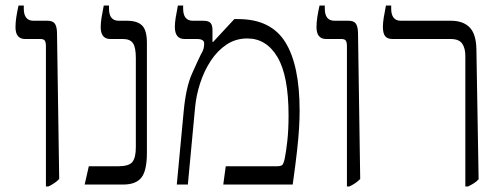

<svg xmlns="http://www.w3.org/2000/svg" viewBox="-20 -667 1810 694"><path d="M146 7V-500Q146 -514 142 -520Q138 -526 126 -526H71Q36 -526 36 -569Q36 -586 39 -605.5Q42 -625 47 -647H66V-636Q66 -592 101 -592H152Q170 -592 177.5 -582.5Q185 -573 186 -551L194 -20Q180 -5 155 7Z M286 0 301 -66H407Q446 -66 458.5 -81.5Q471 -97 471 -135V-457Q471 -496 460.5 -511Q450 -526 425 -526H379Q344 -526 344 -569Q344 -584 347 -603Q350 -622 355 -647H374V-636Q374 -592 409 -592H439Q476 -592 493.5 -575Q511 -558 511 -512V-115Q511 -50 491 -25Q471 0 426 0Z M619 0 644 -265Q652 -351 673.5 -399.5Q695 -448 706 -470Q714 -483 716 -492Q718 -501 718 -510Q718 -526 692 -526H647Q612 -526 612 -570Q612 -584 615 -603Q618 -622 623 -647H642V-636Q642 -592 677 -592H714Q734 -592 741 -584Q748 -576 748 -559V-516L750 -515L827 -598H841Q959 -598 1011 -515Q1063 -432 1063 -267Q1063 -239 1061 -204Q1059 -169 1053.5 -120Q1048 -71 1038 0H787L796 -66H979Q995 -66 1000 -70.5Q1005 -75 1009 -93Q1014 -117 1018.5 -157Q1023 -197 1023 -250Q1023 -393 983 -460.5Q943 -528 874 -528Q832 -528 799 -506Q766 -484 742 -447.5Q718 -411 703.5 -366.5Q689 -322 685 -277L659 0Z M1234 7V-500Q1234 -514 1230 -520Q1226 -526 1214 -526H1159Q1124 -526 1124 -569Q1124 -586 1127 -605.5Q1130 -625 1135 -647H1154V-636Q1154 -592 1189 -592H1240Q1258 -592 1265.5 -582.5Q1273 -573 1274 -551L1282 -20Q1268 -5 1243 7Z M1662 7V-465Q1662 -493 1650.5 -509.5Q1639 -526 1609 -526H1399Q1380 -526 1372 -536.5Q1364 -547 1364 -570Q1364 -584 1367 -603Q1370 -622 1375 -647H1394V-636Q1394 -592 1429 -592H1610Q1654 -592 1677.5 -568Q1701 -544 1702 -489L1710 -19Q1703 -11 1693.5 -5Q1684 1 1672 7Z"/></svg>

Font: Noto Serif Hebrew SemiCondensed Light
Style: Regular
Weight: 300
Width: 4
Designer: Monotype Design Team
Foundry: Monotype Imaging Inc.
Version: Version 2.004; ttfautohint (v1.8.4.7-5d5b)